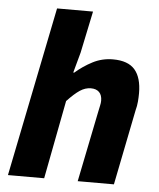

<svg xmlns="http://www.w3.org/2000/svg" viewBox="-51 -742 653 787"><g transform="rotate(5 275.5 -349.0)"><path d="M11 0 152 -698H300L264 -526L241 -442H245Q277 -470 315.5 -490Q354 -510 399 -510Q461 -510 489 -477.5Q517 -445 517 -381Q517 -365 515.5 -346.5Q514 -328 509 -310L447 0H298L357 -291Q360 -306 362.5 -317Q365 -328 365 -337Q365 -360 353 -372Q341 -384 319 -384Q296 -384 274 -369.5Q252 -355 222 -323L160 0Z"/></g></svg>

Font: Source Sans 3 ExtraBold
Style: Italic
Weight: 800
Italic angle: -11°
Version: Version 3.052;hotconv 1.1.0;makeotfexe 2.6.0